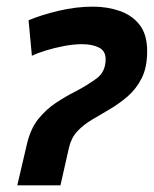

<svg xmlns="http://www.w3.org/2000/svg" viewBox="-20 -558 463 578"><path d="M32 0 61 -124Q72 -171 95.5 -200Q119 -229 148.5 -248.5Q178 -268 206 -282Q244 -302 271 -322Q298 -342 298 -380Q298 -405 277.5 -415Q257 -425 227 -425Q202 -425 173 -419.5Q144 -414 118 -406Q92 -398 76 -390L66 -497Q104 -513 156.5 -525.5Q209 -538 260 -538Q303 -538 340.5 -525Q378 -512 400.5 -483Q423 -454 423 -404Q423 -355 406.5 -322.5Q390 -290 364.5 -268Q339 -246 310 -229Q283 -213 257.5 -198Q232 -183 213.5 -163.5Q195 -144 188 -115L162 0Z"/></svg>

Font: Ubuntu Sans
Style: Bold Italic
Weight: 700
Italic angle: -13.5°
Designer: Dalton Maag Ltd
Foundry: Dalton Maag Ltd
Version: Version 1.006